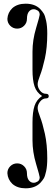

<svg xmlns="http://www.w3.org/2000/svg" viewBox="-20 -760 296 1040"><path d="M244 -239Q244 -227 229 -227Q211 -227 197.5 -210Q184 -193 184 -175Q184 -160 197 -127Q210 -94 223 -36Q236 22 236 98Q236 139 230 167Q224 195 217 206.5Q210 218 198 231Q169 260 119 260Q74 260 47 236Q22 212 20 178Q20 156 35.5 140.5Q51 125 73 125Q95 125 110.5 140.5Q126 156 126 178Q126 204 136.5 217Q147 230 162 230Q173 230 184 223Q195 216 195 200Q195 193 175.5 128Q156 63 156 0V-96Q156 -153 167 -186.5Q178 -220 208 -240Q178 -259 167 -292.5Q156 -326 156 -383V-480Q156 -543 175.5 -608Q195 -673 195 -680Q195 -696 184 -703Q173 -710 162 -710Q147 -710 136.5 -697Q126 -684 126 -658Q126 -636 110.5 -620.5Q95 -605 73 -605Q51 -605 35.5 -620.5Q20 -636 20 -658Q22 -692 47 -716Q74 -740 119 -740Q169 -740 198 -711Q210 -698 217 -686.5Q224 -675 230 -647Q236 -619 236 -578Q236 -501 223 -443Q210 -385 197 -352Q184 -319 184 -304Q184 -286 197 -269Q210 -252 229 -252Q244 -252 244 -239Z"/></svg>

Font: kawoszeh
Style: Medium
Weight: 500
Version: Version 000.030